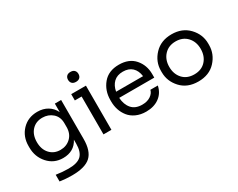

<svg xmlns="http://www.w3.org/2000/svg" viewBox="-112 -1272 2495 2011"><g transform="rotate(-30 1135.5 -266.0)"><path d="M294 208Q219 208 148 197V116Q230 128 298 128Q406 128 451.5 84Q497 40 497 -59V-107Q439 4 305 4Q195 4 123.5 -76Q52 -156 52 -269V-287Q52 -401 124.5 -476.5Q197 -552 310 -552Q380 -552 432.5 -520.5Q485 -489 513 -431V-534H589V-63Q589 82 521 145Q453 208 294 208ZM323 -84Q397 -84 447 -132Q497 -180 497 -260V-306Q497 -383 446.5 -427.5Q396 -472 324 -472Q245 -472 196.5 -419Q148 -366 148 -278Q148 -190 197 -137Q246 -84 323 -84Z M867 -636.5Q851 -620 820 -620Q789 -620 773 -636.5Q757 -653 757 -680Q757 -707 773 -723.5Q789 -740 820 -740Q851 -740 867 -723.5Q883 -707 883 -680Q883 -653 867 -636.5ZM889 0H793V-458H711V-534H889Z M1302 18Q1234 18 1181.5 -6Q1129 -30 1097.5 -70Q1066 -110 1050.5 -157.5Q1035 -205 1035 -258V-276Q1035 -389 1102.5 -470.5Q1170 -552 1296 -552Q1419 -552 1485 -476Q1551 -400 1551 -292V-249H1127Q1132 -166 1175.5 -116Q1219 -66 1302 -66Q1363 -66 1403 -93Q1443 -120 1452 -159H1542Q1525 -76 1461 -29Q1397 18 1302 18ZM1131 -321H1457Q1448 -391 1407 -429.5Q1366 -468 1296 -468Q1226 -468 1184.5 -428.5Q1143 -389 1131 -321Z M1647 -258V-276Q1647 -386 1725.5 -469Q1804 -552 1933 -552Q2062 -552 2140.5 -469Q2219 -386 2219 -276V-258Q2219 -149 2142 -65.5Q2065 18 1933 18Q1801 18 1724 -65.5Q1647 -149 1647 -258ZM1794 -124Q1845 -68 1933 -68Q2021 -68 2072 -124Q2123 -180 2123 -267Q2123 -354 2071 -410Q2019 -466 1933 -466Q1847 -466 1795 -410Q1743 -354 1743 -267Q1743 -180 1794 -124Z"/></g></svg>

Font: Sora
Style: Regular
Weight: 400
Designer: Jonathan Barnbrook, Julián Moncada
Foundry: Barnbrook Fonts
Version: Version 2.000